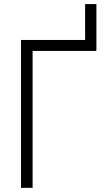

<svg xmlns="http://www.w3.org/2000/svg" viewBox="-20 -903 519 923"><path d="M443.4 -659.7H442.4V-658.2H136.7V0H81.1V-710.9H389.2V-883.3H443.4Z"/></svg>

Font: Roboto Condensed Light
Style: Regular
Weight: 300
Designer: Google
Version: Version 2.134; 2016